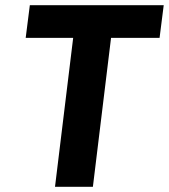

<svg xmlns="http://www.w3.org/2000/svg" viewBox="-20 -720 651 740"><path d="M192 0 262 -574H79L95 -700H611L595 -574H408L338 0Z"/></svg>

Font: Inclusive Sans
Style: Italic
Weight: 400
Italic angle: -7°
Designer: Olivia King
Foundry: Olivia King
Version: Version 2.004